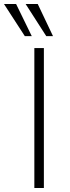

<svg xmlns="http://www.w3.org/2000/svg" viewBox="-62 -947 353 967"><path d="M111 0V-705H159V0ZM171 -765 67 -927H128L205 -765ZM63 -765 -42 -927H19L98 -765Z"/></svg>

Font: Nunito Sans 7pt SemiCondensed ExtraLight
Style: Regular
Weight: 250
Width: 4
Designer: Vernon Adams
Foundry: Vernon Adams
Version: Version 3.101;gftools[0.9.27]